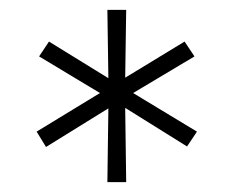

<svg xmlns="http://www.w3.org/2000/svg" viewBox="-20 -720 472 388"><path d="M197 -352 199 -501 73 -423 54 -454 182 -532 59 -606 79 -636 199 -562 197 -700H235L233 -563L353 -636L373 -606L249 -532L378 -454L358 -424L233 -502L235 -352Z"/></svg>

Font: Red Hat Display
Style: Regular
Weight: 300
Designer: Pentagram, MCKL
Foundry: Pentagram, MCKL
Version: Version 1.023